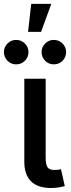

<svg xmlns="http://www.w3.org/2000/svg" viewBox="-50 -942 357 966"><path d="M208 3.9Q139.2 3.9 105.7 -30Q72.3 -64 72.3 -127.9V-545.9H179.7V-149.4Q179.7 -115.2 188.7 -101.1Q197.8 -86.9 223.1 -86.9Q236.8 -86.9 243.9 -87.9Q251 -88.9 256.8 -90.8L275.9 -5.9Q264.2 -2.4 246.1 0.7Q228 3.9 208 3.9ZM220.7 -618.2Q195.3 -618.2 177.2 -636.2Q159.2 -654.3 159.2 -679.7Q159.2 -705.1 177.2 -723.1Q195.3 -741.2 220.7 -741.2Q246.6 -741.2 264.6 -723.1Q282.7 -705.1 282.7 -679.7Q282.7 -654.3 264.6 -636.2Q246.6 -618.2 220.7 -618.2ZM31.2 -618.2Q5.9 -618.2 -12.2 -636.2Q-30.3 -654.3 -30.3 -679.7Q-30.3 -705.1 -12.2 -723.1Q5.9 -741.2 31.2 -741.2Q57.1 -741.2 75.2 -723.1Q93.3 -705.1 93.3 -679.7Q93.3 -654.3 75.2 -636.2Q57.1 -618.2 31.2 -618.2ZM91.3 -781.7 106.9 -922.4H208L156.7 -781.7Z"/></svg>

Font: Inter Medium
Style: Regular
Weight: 500
Designer: Rasmus Andersson
Foundry: rsms
Version: Version 4.001;git-9221beed3